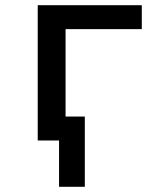

<svg xmlns="http://www.w3.org/2000/svg" viewBox="-20 -540 640 738"><path d="M207 178V0H125V-520H525V-428H232V-92H306V178Z"/></svg>

Font: Iosevka Aile Semibold
Style: Regular
Weight: 600
Designer: Belleve Invis
Foundry: Belleve Invis
Version: Version 31.1.0; ttfautohint (v1.8.4)